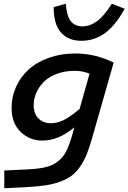

<svg xmlns="http://www.w3.org/2000/svg" viewBox="-20 -768 687 1027"><path d="M578.1 -748 647 -721.2Q595.7 -628.9 539.6 -589.4Q483.4 -549.8 415 -549.8Q346.2 -549.8 306.6 -593.3Q267.1 -636.7 267.1 -730L332 -748Q336.4 -683.6 358.4 -655.3Q380.4 -627 420.9 -627Q461.4 -627 499.8 -655.3Q538.1 -683.6 578.1 -748ZM365.2 -42 377.9 -86.9Q293 -16.1 207 -16.1Q138.2 -16.1 90.1 -62.7Q42 -109.4 42 -190.9Q42 -251 66.2 -304.2Q90.3 -357.4 133.8 -396.7Q177.2 -436 241.7 -459Q306.2 -481.9 382.8 -481.9Q489.7 -481.9 587.9 -433.1L473.1 -30.8Q458.5 21 443.8 57.1Q429.2 93.3 408.7 123Q388.2 152.8 364 171.1Q339.8 189.5 304.2 202.9Q268.6 216.3 226.1 222.9Q183.6 229.5 124 232.9L2.9 238.8V144L125 138.2Q185.5 135.3 222.9 126.5Q260.3 117.7 288.3 96.4Q316.4 75.2 333 43.5Q349.6 11.7 365.2 -42ZM160.2 -206.1Q160.2 -160.2 185.5 -134.5Q210.9 -108.9 252.9 -108.9Q285.6 -108.9 319.3 -125Q353 -141.1 405.8 -185.1L459 -374Q421.9 -389.2 379.9 -389.2Q327.1 -389.2 284.2 -373Q241.2 -356.9 214.8 -330.6Q188.5 -304.2 174.3 -272Q160.2 -239.7 160.2 -206.1Z"/></svg>

Font: IntelOne Mono Medium
Style: Italic
Weight: 500
Italic angle: -16°
Designer: Fred Shallcrass
Foundry: Frere-Jones Type LLC
Version: Version 1.200;hotconv 1.1.0;makeotfexe 2.6.0;FJTRelease1.2